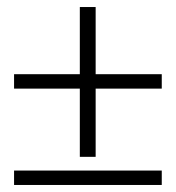

<svg xmlns="http://www.w3.org/2000/svg" viewBox="-20 -526 500 546"><path d="M207 -80V-274H20V-315H207V-506H252V-315H440V-274H252V-80ZM20 0V-41H440V0Z"/></svg>

Font: UnnaRegular
Style: Regular
Weight: 400
Designer: Jorge de Buen Unna
Foundry: Omnibus-Type
Version: Version 2.008;hotconv 1.0.109;makeotfexe 2.5.65596